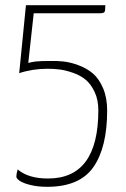

<svg xmlns="http://www.w3.org/2000/svg" viewBox="-20 -620 485 740"><path d="M386 -600Q386 -578 382.5 -573.5Q379 -569 365 -569H110L89 -378H92Q96 -379 102 -380.5Q108 -382 117 -383Q126 -384 140 -384.5Q154 -385 169 -385Q198 -386 225 -383Q252 -380 284 -368Q316 -356 339 -336Q362 -316 377.5 -279.5Q393 -243 393 -194Q393 -52 340 24Q287 100 162 100Q126 100 97.5 93Q69 86 56 77Q43 68 43 61Q43 50 48 33Q89 68 165 68Q359 68 359 -195Q359 -235 345 -265Q331 -295 311 -312Q291 -329 262.5 -339Q234 -349 211.5 -352Q189 -355 164 -355Q105 -355 54 -338L80 -600Z"/></svg>

Font: Yanone Kaffeesatz Thin
Style: Regular
Weight: 250
Designer: Yanone (Cyrillic: Daniel Pouzeot)
Foundry: Yanone
Version: Version 1.003;PS 001.003;hotconv 1.0.88;makeotf.lib2.5.64775